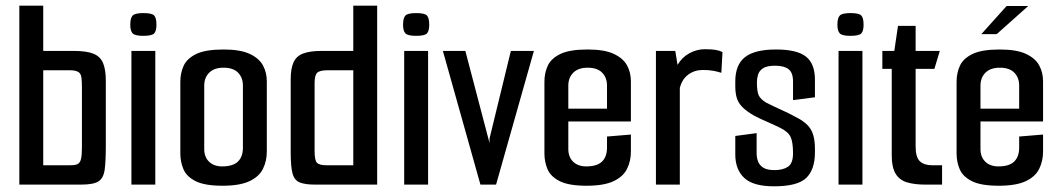

<svg xmlns="http://www.w3.org/2000/svg" viewBox="-20 -649 3727 675"><path d="M48 0V-629H132V-470H239Q285 -470 309 -460Q333 -450 342.5 -427Q352 -404 352 -365V-136Q352 -82 348 -52.5Q344 -23 326.5 -11.5Q309 0 265 0ZM132 -68H226Q244 -68 252.5 -72Q261 -76 264.5 -89Q268 -102 268 -129V-342Q268 -365 266 -378Q264 -391 254.5 -396.5Q245 -402 224 -402H132Z M442 0V-470H526V0ZM484 -523Q455 -523 446.5 -531.5Q438 -540 438 -562Q438 -586 446.5 -594.5Q455 -603 484 -603Q514 -603 522 -594.5Q530 -586 530 -562Q530 -540 522 -531.5Q514 -523 484 -523Z M762 4Q700 4 668 -12Q636 -28 625 -54Q614 -80 614 -109V-362Q614 -392 625.5 -417.5Q637 -443 669.5 -459Q702 -475 766 -475Q825 -475 858 -459.5Q891 -444 904.5 -419Q918 -394 918 -363V-116Q918 -83 904.5 -55.5Q891 -28 857 -12Q823 4 762 4ZM761 -64Q799 -64 816.5 -81Q834 -98 834 -130V-348Q834 -376 817 -393.5Q800 -411 766 -411Q733 -411 715.5 -393.5Q698 -376 698 -348V-125Q698 -97 715 -80.5Q732 -64 761 -64Z M1088 0Q1053 0 1034 -7.5Q1015 -15 1008.5 -39Q1002 -63 1002 -112V-371Q1002 -408 1012 -430Q1022 -452 1046 -461Q1070 -470 1111 -470H1222V-629H1306V0ZM1222 -68V-402H1131Q1104 -402 1095 -393Q1086 -384 1086 -357V-118Q1086 -84 1095 -76Q1104 -68 1128 -68Z M1401 0V-470H1485V0ZM1443 -523Q1414 -523 1405.5 -531.5Q1397 -540 1397 -562Q1397 -586 1405.5 -594.5Q1414 -603 1443 -603Q1473 -603 1481 -594.5Q1489 -586 1489 -562Q1489 -540 1481 -531.5Q1473 -523 1443 -523Z M1669 0 1537 -470H1616L1701 -146V-162L1776 -470H1857L1724 0Z M2042 4Q1980 4 1948 -12Q1916 -28 1905 -54Q1894 -80 1894 -109V-362Q1894 -392 1905.5 -417.5Q1917 -443 1949.5 -459Q1982 -475 2046 -475Q2105 -475 2138 -459.5Q2171 -444 2184.5 -419Q2198 -394 2198 -363V-261L2114 -256V-348Q2114 -376 2097 -393.5Q2080 -411 2046 -411Q2013 -411 1995.5 -393.5Q1978 -376 1978 -348V-125Q1978 -97 1995 -80.5Q2012 -64 2041 -64Q2079 -64 2096.5 -81Q2114 -98 2114 -130V-169L2198 -176V-116Q2198 -83 2184.5 -55.5Q2171 -28 2137 -12Q2103 4 2042 4ZM1905 -222V-267H2198V-222Z M2286 0V-470H2354L2362 -421Q2378 -448 2404 -462Q2430 -476 2458 -476Q2483 -476 2496.5 -473.5Q2510 -471 2520 -466L2516 -393Q2504 -397 2488.5 -400Q2473 -403 2451 -403Q2422 -403 2400 -387Q2378 -371 2370 -340V0Z M2701 6Q2628 6 2596.5 -23.5Q2565 -53 2565 -106V-171L2640 -181V-110Q2640 -95 2645 -81.5Q2650 -68 2663.5 -59.5Q2677 -51 2703 -51Q2733 -51 2750.5 -63Q2768 -75 2768 -110Q2768 -149 2759.5 -167.5Q2751 -186 2722 -200Q2714 -204 2702 -209.5Q2690 -215 2676.5 -221Q2663 -227 2651 -232.5Q2639 -238 2632 -242Q2604 -258 2589.5 -273Q2575 -288 2570 -305.5Q2565 -323 2565 -346V-363Q2565 -421 2599 -448Q2633 -475 2708 -475Q2782 -475 2813.5 -450Q2845 -425 2845 -369V-307L2768 -297V-362Q2768 -394 2752 -406Q2736 -418 2705 -418Q2676 -418 2662.5 -409Q2649 -400 2645 -386.5Q2641 -373 2641 -360Q2641 -327 2647.5 -313.5Q2654 -300 2674 -288Q2684 -283 2699.5 -275.5Q2715 -268 2734 -259.5Q2753 -251 2773 -240Q2813 -221 2829 -196.5Q2845 -172 2845 -126V-113Q2845 -53 2814.5 -23.5Q2784 6 2701 6Z M2928 0V-470H3012V0ZM2970 -523Q2941 -523 2932.5 -531.5Q2924 -540 2924 -562Q2924 -586 2932.5 -594.5Q2941 -603 2970 -603Q3000 -603 3008 -594.5Q3016 -586 3016 -562Q3016 -540 3008 -531.5Q3000 -523 2970 -523Z M3233 0Q3195 0 3168.5 -8Q3142 -16 3128.5 -38.5Q3115 -61 3115 -102V-407H3082V-470H3124L3137 -558H3199V-470H3284L3265 -407H3199V-134Q3199 -96 3214 -82Q3229 -68 3257 -68H3292V0Z M3491 4Q3429 4 3397 -12Q3365 -28 3354 -54Q3343 -80 3343 -109V-362Q3343 -392 3354.5 -417.5Q3366 -443 3398.5 -459Q3431 -475 3495 -475Q3554 -475 3587 -459.5Q3620 -444 3633.5 -419Q3647 -394 3647 -363V-261L3563 -256V-348Q3563 -376 3546 -393.5Q3529 -411 3495 -411Q3462 -411 3444.5 -393.5Q3427 -376 3427 -348V-125Q3427 -97 3444 -80.5Q3461 -64 3490 -64Q3528 -64 3545.5 -81Q3563 -98 3563 -130V-169L3647 -176V-116Q3647 -83 3633.5 -55.5Q3620 -28 3586 -12Q3552 4 3491 4ZM3354 -222V-267H3647V-222ZM3430 -529 3519 -628H3595L3484 -529Z"/></svg>

Font: Smooch Sans Thin SemiBold
Style: Regular
Weight: 600
Version: Version 1.010